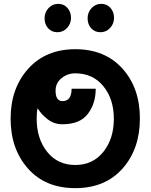

<svg xmlns="http://www.w3.org/2000/svg" viewBox="-20 -965 780 995"><path d="M125 -91.5Q35 -193 35 -350Q35 -507 126 -608.5Q217 -710 370.5 -710Q524 -710 614.5 -609.5Q705 -509 705 -351Q705 -193 615 -91.5Q525 10 370 10Q215 10 125 -91.5ZM303 -321Q261 -321 227.5 -346.5Q194 -372 175 -404Q170 -386 170 -350Q170 -246 224.5 -178Q279 -110 370 -110Q461 -110 515.5 -178Q570 -246 570 -349Q570 -452 515.5 -518.5Q461 -585 370 -585Q330 -585 299 -560Q268 -535 268 -495Q268 -441 304 -441Q351 -441 351 -505H476Q476 -428 435 -374.5Q394 -321 303 -321ZM277.5 -798Q248 -798 229.5 -818.5Q211 -839 211 -870Q211 -901 231.5 -923Q252 -945 281.5 -945Q311 -945 329.5 -924Q348 -903 348 -872.5Q348 -842 327.5 -820Q307 -798 277.5 -798ZM500.5 -798Q471 -798 452.5 -818.5Q434 -839 434 -870Q434 -901 454.5 -923Q475 -945 504.5 -945Q534 -945 552.5 -924Q571 -903 571 -872.5Q571 -842 550.5 -820Q530 -798 500.5 -798Z"/></svg>

Font: Cherry Swash
Style: Bold
Weight: 700
Designer: Kasatkina Nataliya
Foundry: Nataliya Kasatkina
Version: Version 1.001